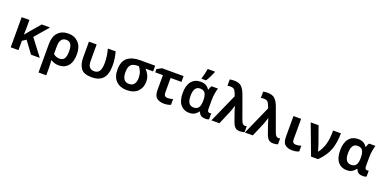

<svg xmlns="http://www.w3.org/2000/svg" viewBox="-6 -1907 6534 3256"><g transform="rotate(20 3260.5 -278.5)"><path d="M591 -544H441L282 -358Q266 -338 250 -319Q234 -300 217 -280H215Q217 -308 217.5 -339Q218 -370 219 -402V-544H79V0H219V-168L288 -214L445 0H604L378 -296Z M922 -442Q980 -442 1006.5 -402Q1033 -362 1033 -272Q1033 -183 1006.5 -142.5Q980 -102 921 -102Q854 -102 808 -145V-280Q808 -442 922 -442ZM1175 -272Q1175 -407 1104.5 -480.5Q1034 -554 925 -554Q804 -554 736 -481.5Q668 -409 668 -274V240H808V102Q808 58 804.5 15.5Q801 -27 801 -29H809Q870 10 947 10Q1053 10 1114 -63Q1175 -136 1175 -272Z M1541 9Q1673 9 1741 -64.5Q1809 -138 1809 -295Q1809 -366 1800.5 -423Q1792 -480 1775 -544H1635Q1651 -480 1660 -422Q1669 -364 1669 -299Q1669 -192 1638.5 -147Q1608 -102 1546 -102Q1432 -102 1432 -244V-544H1293V-248Q1293 -139 1344.5 -65Q1396 9 1541 9Z M2439 -234Q2439 -303 2413.5 -353.5Q2388 -404 2351 -442H2488V-545H2214Q2072 -545 1990.5 -480Q1909 -415 1909 -264Q1909 -130 1981.5 -60Q2054 10 2172 10Q2302 10 2370.5 -60Q2439 -130 2439 -234ZM2051 -264Q2051 -364 2088.5 -403Q2126 -442 2205 -442H2231Q2262 -404 2279 -359Q2296 -314 2296 -253Q2296 -186 2267 -144Q2238 -102 2174 -102Q2109 -102 2080 -146.5Q2051 -191 2051 -264Z M3001 -544H2611L2527 -497V-439H2666V-168Q2666 -64 2717.5 -27Q2769 10 2844 10Q2881 10 2913.5 3.5Q2946 -3 2967 -13V-117Q2945 -110 2922 -105.5Q2899 -101 2875 -101Q2805 -101 2805 -170V-439H3001Z M3299 10Q3361 10 3399 -14Q3437 -38 3460 -72H3469Q3485 -26 3515 -8Q3545 10 3593 10Q3636 10 3658 -3V-111Q3645 -106 3629 -106Q3613 -106 3600.5 -118.5Q3588 -131 3588 -164V-325Q3588 -390 3599 -451Q3610 -512 3621 -544H3507Q3495 -529 3487 -509Q3479 -489 3474 -472H3467Q3417 -554 3309 -554Q3205 -554 3144.5 -481.5Q3084 -409 3084 -270Q3084 -132 3143 -61Q3202 10 3299 10ZM3339 -101Q3226 -101 3226 -269Q3226 -442 3337 -442Q3406 -442 3431.5 -398Q3457 -354 3457 -271V-265Q3456 -180 3429.5 -140.5Q3403 -101 3339 -101ZM3303 -606H3384Q3413 -652 3436 -700Q3459 -748 3475 -786V-797H3344Q3339 -759 3326.5 -707.5Q3314 -656 3303 -621Z M3701 0H3845L3949 -244Q3960 -270 3970.5 -302.5Q3981 -335 3989 -363H3993Q3998 -340 4009 -307Q4020 -274 4031 -241L4082 -96Q4100 -46 4130 -18Q4160 10 4217 10Q4235 10 4260.5 5.5Q4286 1 4298 -5V-111Q4280 -106 4265 -106Q4244 -106 4226 -123.5Q4208 -141 4188 -198L4045 -592Q4015 -676 3970.5 -721Q3926 -766 3834 -766Q3792 -766 3756 -758V-644Q3766 -646 3779.5 -648Q3793 -650 3807 -650Q3847 -650 3870.5 -634Q3894 -618 3914 -568L3932 -518Z M4304 0H4448L4552 -244Q4563 -270 4573.5 -302.5Q4584 -335 4592 -363H4596Q4601 -340 4612 -307Q4623 -274 4634 -241L4685 -96Q4703 -46 4733 -18Q4763 10 4820 10Q4838 10 4863.5 5.5Q4889 1 4901 -5V-111Q4883 -106 4868 -106Q4847 -106 4829 -123.5Q4811 -141 4791 -198L4648 -592Q4618 -676 4573.5 -721Q4529 -766 4437 -766Q4395 -766 4359 -758V-644Q4369 -646 4382.5 -648Q4396 -650 4410 -650Q4450 -650 4473.5 -634Q4497 -618 4517 -568L4535 -518Z M5122 -544H4984V-169Q4984 -64 5034 -27Q5084 10 5159 10Q5233 10 5281 -14V-117Q5260 -110 5237 -105.5Q5214 -101 5189 -101Q5122 -101 5122 -169Z M5295 -544 5499 0H5626Q5752 -126 5796 -254.5Q5840 -383 5840 -544H5700Q5700 -402 5674 -301.5Q5648 -201 5585 -122H5581Q5575 -144 5563.5 -181.5Q5552 -219 5544 -244L5437 -544Z M6141 10Q6203 10 6241 -14Q6279 -38 6302 -72H6311Q6327 -26 6357 -8Q6387 10 6435 10Q6478 10 6500 -3V-111Q6487 -106 6471 -106Q6455 -106 6442.5 -118.5Q6430 -131 6430 -164V-325Q6430 -390 6441 -451Q6452 -512 6463 -544H6349Q6337 -529 6329 -509Q6321 -489 6316 -472H6309Q6259 -554 6151 -554Q6047 -554 5986.5 -481.5Q5926 -409 5926 -270Q5926 -132 5985 -61Q6044 10 6141 10ZM6181 -101Q6068 -101 6068 -269Q6068 -442 6179 -442Q6248 -442 6273.5 -398Q6299 -354 6299 -271V-265Q6298 -180 6271.5 -140.5Q6245 -101 6181 -101Z"/></g></svg>

Font: Noto Sans UI
Style: Bold
Weight: 700
Designer: Monotype Design Team
Foundry: Monotype Imaging Inc.
Version: Version 1.901